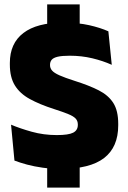

<svg xmlns="http://www.w3.org/2000/svg" viewBox="-20 -757 586 877"><path d="M344 -561.5H195.5V-737H344ZM344 100H195.5V-81H344ZM258 14.5Q214 14.5 175 9Q136 3.5 103.5 -5.2Q71 -14 46 -23.5L30.5 -187.5Q70.5 -170.5 125 -155.2Q179.5 -140 239.5 -140Q293 -140 314.2 -151Q335.5 -162 335.5 -186.5V-188.5Q335.5 -205 325.2 -215.8Q315 -226.5 291 -236.2Q267 -246 226.5 -259Q161 -280 116 -304.8Q71 -329.5 48 -366.8Q25 -404 25 -462V-469.5Q25 -559 86.8 -606.2Q148.5 -653.5 267 -653.5Q336.5 -653.5 387.2 -642Q438 -630.5 475 -614L490.5 -461Q450.5 -479 401.5 -490.8Q352.5 -502.5 298.5 -502.5Q263 -502.5 243.2 -497.8Q223.5 -493 216 -483.8Q208.5 -474.5 208.5 -461V-459.5Q208.5 -445.5 217.8 -434.8Q227 -424 251.5 -413Q276 -402 321.5 -387.5Q386.5 -367 430.8 -344.5Q475 -322 497.5 -286.8Q520 -251.5 520 -191.5V-184.5Q520 -85 455.5 -35.2Q391 14.5 258 14.5Z"/></svg>

Font: Anek Bangla ExtraBold
Style: Regular
Weight: 800
Designer: Sulekha Rajkumar (Bangla), Yesha Goshar (Latin)
Foundry: Ek Type
Version: Version 1.003